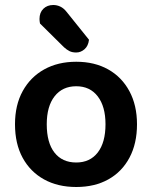

<svg xmlns="http://www.w3.org/2000/svg" viewBox="-20 -734 609 768"><path d="M528 -237Q528 -160 498 -103.5Q468 -47 413.5 -16.5Q359 14 285 14Q211 14 156 -16.5Q101 -47 70.5 -103Q40 -159 40 -237Q40 -314 71 -370Q102 -426 157 -456.5Q212 -487 285 -487Q358 -487 412.5 -456.5Q467 -426 497.5 -369.5Q528 -313 528 -237ZM285 -389Q230 -389 198.5 -349Q167 -309 167 -237Q167 -163 198 -123.5Q229 -84 285 -84Q340 -84 371 -124Q402 -164 402 -237Q402 -308 371 -348.5Q340 -389 285 -389ZM236 -545 140 -640Q139 -644 138.5 -649.5Q138 -655 138 -658Q138 -684 153.5 -699Q169 -714 193 -714Q208 -714 221.5 -707.5Q235 -701 246 -687L336 -575Q333 -550 318 -537Q303 -524 285 -524Q269 -524 258 -529.5Q247 -535 236 -545Z"/></svg>

Font: Baloo Bhaijaan 2 SemiBold
Style: Regular
Weight: 600
Designer: Sanskriti Dholi, Noopur Datye and Ek Type
Foundry: Ek Type
Version: Version 1.700